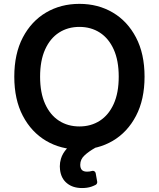

<svg xmlns="http://www.w3.org/2000/svg" viewBox="-20 -757 815 985"><path d="M53.3 -363.6Q53.3 -481.2 97.1 -564.8Q141 -648.4 216.4 -692.8Q291.9 -737.2 387.4 -737.2Q483 -737.2 558.4 -692.8Q633.9 -648.4 677.7 -564.8Q721.6 -481.2 721.6 -363.6Q721.6 -246.1 677.7 -162.5Q633.9 -78.8 558.4 -34.4Q483 9.9 387.4 9.9Q291.9 9.9 216.4 -34.6Q141 -79.2 97.1 -162.8Q53.3 -246.4 53.3 -363.6ZM589.1 -363.6Q589.1 -446.4 563.4 -503.4Q537.6 -560.4 492.2 -589.7Q446.7 -619 387.4 -619Q328.1 -619 282.7 -589.7Q237.2 -560.4 211.5 -503.4Q185.7 -446.4 185.7 -363.6Q185.7 -280.9 211.5 -223.9Q237.2 -166.9 282.7 -137.6Q328.1 -108.3 387.4 -108.3Q446.7 -108.3 492.2 -137.6Q537.6 -166.9 563.4 -223.9Q589.1 -280.9 589.1 -363.6ZM324.2 183.6Q293.3 159.1 288 114Q286.9 105.5 286.9 96.6Q286.9 76.7 292.6 57.5Q300.8 29.8 323.2 5Q345.5 -20.2 381.7 -36.6L469.5 0.7Q435.4 19.9 414.1 39.8Q391.7 60 391.7 88.4Q391.7 105.5 399.9 114.7Q408.4 123.6 426.5 123.6Q440.3 123.6 450.3 120.4H450.6Q453.5 119.3 456 119.3Q461.3 119.3 465.6 122.7Q469.8 126.1 470.9 131.7L478.7 175.4Q479.4 180.4 476.9 185Q474.4 189.6 469.8 191.8Q464.8 194.6 457.7 197.3Q450.6 199.9 447.8 201Q427.6 207.7 400.6 207.7Q354 207.7 324.2 183.6Z"/></svg>

Font: DeltaSans SemiBold
Style: Regular
Weight: 600
Designer: Rasmus Andersson
Foundry: rsms
Version: Version 3.012